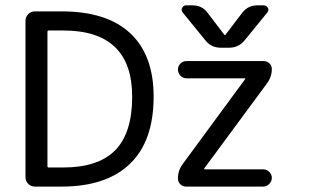

<svg xmlns="http://www.w3.org/2000/svg" viewBox="-20 -772 1236 717"><path d="M473.6 -411.1Q473.6 -658.2 215.8 -658.2H162.1Q157.2 -658.2 157.2 -653.3V-151.4Q157.2 -146.5 162.1 -146.5H215.8Q346.7 -146.5 410.2 -210.9Q473.6 -275.4 473.6 -411.1ZM553.7 -411.1Q553.7 -245.1 465.3 -160.2Q377 -75.2 210 -75.2H110.4Q95.7 -75.2 85.4 -85.4Q75.2 -95.7 75.2 -110.4V-694.3Q75.2 -709 85.4 -719.2Q95.7 -729.5 110.4 -729.5H210Q378.9 -729.5 466.3 -647.9Q553.7 -566.4 553.7 -411.1ZM676.8 -543.9H964.8Q977.5 -543.9 986.3 -535.2Q995.1 -526.4 995.1 -514.6Q995.1 -484.4 976.6 -460L743.2 -143.6Q741.2 -139.6 745.1 -139.6H962.9Q975.6 -139.6 985.4 -130.4Q995.1 -121.1 995.1 -107.9Q995.1 -94.7 985.4 -85Q975.6 -75.2 962.9 -75.2H674.8Q662.1 -75.2 653.3 -84Q644.5 -92.8 644.5 -105.5Q644.5 -135.7 662.1 -159.2L895.5 -476.6Q898.4 -479.5 893.6 -479.5H676.8Q663.1 -479.5 653.8 -489.3Q644.5 -499 644.5 -512.2Q644.5 -525.4 653.8 -534.7Q663.1 -543.9 676.8 -543.9ZM884.8 -724.6Q906.2 -752 940.4 -752H964.8Q975.6 -752 980.5 -742.2Q982.4 -739.3 982.4 -735.4Q982.4 -730.5 978.5 -725.6L892.6 -620.1Q870.1 -593.8 835.9 -593.8H804.7Q769.5 -593.8 748 -620.1L662.1 -725.6Q658.2 -730.5 658.2 -735.4Q658.2 -739.3 660.2 -742.2Q664.1 -752 674.8 -752H699.2Q734.4 -752 754.9 -724.6L817.4 -642.6Q820.3 -638.7 822.3 -642.6Z"/></svg>

Font: Gen Jyuu GothicL Regular
Style: Regular
Weight: 400
Designer: [Source Han Sans]
Ryoko NISHIZUKA  (kana & ideographs); Paul D. Hunt (Latin, Greek & Cyrillic); Wenlong ZHANG  (bopomofo
Version: Version 1.002.20150607